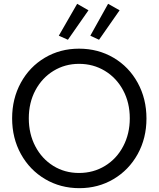

<svg xmlns="http://www.w3.org/2000/svg" viewBox="-20 -984 836 1012"><path d="M43.9 -360.4Q43.9 -463.9 89.8 -547.9Q135.7 -631.8 216.3 -679.7Q296.9 -727.5 396.5 -727.5Q497.1 -727.5 578.4 -679.7Q659.7 -631.8 705.8 -547.6Q752 -463.4 752 -359.4Q752 -255.4 705.6 -171.6Q659.2 -87.9 578.4 -40Q497.6 7.8 398.4 7.8Q298.8 7.8 217.8 -40Q136.7 -87.9 90.3 -171.9Q43.9 -255.9 43.9 -360.4ZM664.1 -360.4Q664.1 -442.9 628.9 -508.3Q593.8 -573.7 532.7 -610.6Q471.7 -647.5 396.5 -647.5Q322.8 -647.5 262.2 -610.6Q201.7 -573.7 166.7 -508.3Q131.8 -442.9 131.8 -360.4Q131.8 -278.3 166.3 -212.6Q200.7 -147 261 -109.6Q321.3 -72.3 396.5 -72.3Q472.7 -72.3 533.9 -109.9Q595.2 -147.5 629.6 -213.4Q664.1 -279.3 664.1 -360.4ZM290 -795.9 386.7 -963.9 446.3 -929.7 337.9 -774.4ZM456.1 -795.9 549.8 -963.9 610.4 -929.7 502 -774.4Z"/></svg>

Font: Reddit Sans Strawberry
Style: Regular
Weight: 400
Designer: Stephen Hutchings
Foundry: Reddit
Version: Version 1.013